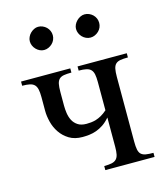

<svg xmlns="http://www.w3.org/2000/svg" viewBox="-100 -724 680 800"><g transform="rotate(-15 239.5 -324.5)"><path d="M255.4 0V-17.6Q274.9 -17.6 287.6 -20.3Q300.3 -22.9 307.6 -30.3Q314.9 -37.6 317.6 -50.5Q320.3 -63.5 320.3 -83.5V-209.5Q305.7 -192.4 290.3 -182.1Q274.9 -171.9 259.5 -166.5Q244.1 -161.1 229.2 -159.4Q214.4 -157.7 200.2 -157.7Q166 -157.7 142.6 -172.1Q119.1 -186.5 104.5 -208.3Q89.8 -230 83.5 -255.6Q77.1 -281.2 77.1 -303.2V-362.8Q77.1 -383.3 74.2 -396.2Q71.3 -409.2 64 -416.5Q56.6 -423.8 43.9 -426.5Q31.2 -429.2 11.7 -429.2V-447.3H224.1V-429.2Q204.1 -429.2 191.4 -427Q178.7 -424.8 171.4 -417.7Q164.1 -410.6 161.4 -397.5Q158.7 -384.3 158.7 -362.8V-303.2Q158.7 -288.6 161.1 -271.5Q163.6 -254.4 170.9 -240Q178.2 -225.6 192.4 -216.1Q206.5 -206.5 230 -206.5Q239.3 -206.5 249.5 -207.5Q259.8 -208.5 271.2 -211.9Q282.7 -215.3 294.9 -222.2Q307.1 -229 320.3 -240.7V-362.8Q320.3 -383.3 317.6 -396.2Q314.9 -409.2 307.6 -416.5Q300.3 -423.8 287.6 -426.5Q274.9 -429.2 255.4 -429.2V-447.3H467.8V-429.2Q447.8 -429.2 435.1 -427Q422.4 -424.8 415 -417.7Q407.7 -410.6 405 -397.5Q402.3 -384.3 402.3 -362.8V-83.5Q402.3 -62 405 -48.8Q407.7 -35.6 415 -28.8Q422.4 -22 435.1 -19.8Q447.8 -17.6 467.8 -17.6V0ZM189.5 -599.6Q189.5 -589.4 185.5 -580.3Q181.6 -571.3 174.6 -564.5Q167.5 -557.6 158.4 -553.5Q149.4 -549.3 139.2 -549.3Q129.4 -549.3 120.6 -553.5Q111.8 -557.6 105 -564.7Q98.1 -571.8 94.2 -580.8Q90.3 -589.8 90.3 -599.6Q90.3 -608.9 94.5 -617.9Q98.6 -627 105.5 -633.8Q112.3 -640.6 121.1 -645Q129.9 -649.4 139.2 -649.4Q149.4 -649.4 158.4 -645.5Q167.5 -641.6 174.6 -634.8Q181.6 -627.9 185.5 -618.9Q189.5 -609.9 189.5 -599.6ZM389.6 -599.6Q389.6 -589.4 385.7 -580.3Q381.8 -571.3 374.8 -564.5Q367.7 -557.6 358.6 -553.5Q349.6 -549.3 339.4 -549.3Q329.1 -549.3 320.1 -553.5Q311 -557.6 304.2 -564.7Q297.4 -571.8 293.5 -580.8Q289.6 -589.8 289.6 -599.6Q289.6 -608.9 293.9 -617.9Q298.3 -627 305.2 -633.8Q312 -640.6 321 -645Q330.1 -649.4 339.4 -649.4Q349.6 -649.4 358.6 -645.5Q367.7 -641.6 374.8 -634.8Q381.8 -627.9 385.7 -618.9Q389.6 -609.9 389.6 -599.6Z"/></g></svg>

Font: Doulos SIL Cyr
Style: Regular
Weight: 400
Designer: Walt Agee, Victor Gaultney, Peter Martin, Debbi Hosken, Becca Hirsbrunner
Foundry: SIL International
Version: Version 5.000